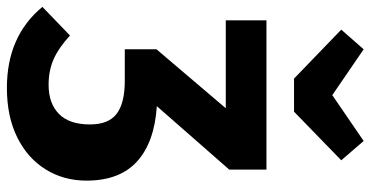

<svg xmlns="http://www.w3.org/2000/svg" viewBox="-291 -574 1075 557"><g transform="rotate(90 246.5 -295.5)"><path d="M492 -9Q492 57 459.5 109.5Q427 162 366.5 192Q306 222 223 222Q73 222 -12 119L71 39Q107 72 140 86.5Q173 101 214 101Q268 101 298.5 71Q329 41 329 -19Q329 -73 298 -96.5Q267 -120 203 -120H111V-212L282 -413H27V-531H460V-423L276 -213Q381 -206 436.5 -155.5Q492 -105 492 -9ZM433 -748 292 -611H196L54 -748L111 -813L244 -722L377 -813Z"/></g></svg>

Font: Fira Sans BGR
Style: Bold
Weight: 700
Designer: bBox Type GmbH & Carrois Corporate GbR & Edenspiekermann AG
Foundry: bBox Type GmbH & Carrois Corporate GbR & Edenspiekermann AG
Version: Version 4.301